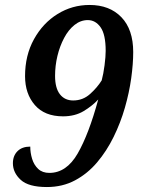

<svg xmlns="http://www.w3.org/2000/svg" viewBox="-20 -744 569 774"><path d="M169 10Q95 10 63.5 -19Q32 -48 32 -86Q32 -116 50.5 -134.5Q69 -153 102 -153Q102 -128 109.5 -103.5Q117 -79 134 -63Q151 -47 179 -47Q248 -47 293 -125Q338 -203 376 -343Q352 -317 317 -296Q282 -275 234 -275Q160 -275 120.5 -320.5Q81 -366 81 -437Q81 -521 117 -586Q153 -651 212 -687.5Q271 -724 341 -724Q422 -724 469.5 -674.5Q517 -625 517 -534Q517 -487 509 -429Q501 -371 483.5 -310Q466 -249 438 -192Q410 -135 371.5 -89.5Q333 -44 282.5 -17Q232 10 169 10ZM275 -339Q314 -339 343 -365Q372 -391 390 -420Q397 -446 401.5 -481Q406 -516 406 -539Q406 -605 385.5 -634Q365 -663 334 -663Q305 -663 280.5 -643.5Q256 -624 238.5 -591Q221 -558 211.5 -518.5Q202 -479 202 -438Q202 -389 221.5 -364Q241 -339 275 -339Z"/></svg>

Font: Noto Serif Tamil SemiCondensed SemiBold
Style: Italic
Weight: 600
Width: 4
Italic angle: -12°
Designer: Indian Type Foundry, Tom Grace, and the Monotype Design Team
Foundry: Monotype Imaging Inc.
Version: Version 2.003; ttfautohint (v1.8.4.7-5d5b)